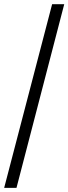

<svg xmlns="http://www.w3.org/2000/svg" viewBox="-20 -780 328 921"><path d="M59.1 121.1H0L230 -759.8H288.1Z"/></svg>

Font: Noto Serif Lao
Style: Regular
Weight: 400
Designer: Danh Hong
Foundry: Danh Hong
Version: Version 1.03 uh